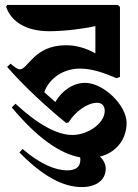

<svg xmlns="http://www.w3.org/2000/svg" viewBox="-20 -674 560 781"><path d="M249 -174 259 -176C285 -220 336 -256 375 -256C394 -256 406 -244 406 -223C406 -174 340 -125 274 -125C212 -125 134 -168 43 -252L28 -237C130 -115 222 -49 306 -34L307 -26C307 7 287 19 252 19C210 19 145 -4 72 -68L59 -54C152 41 235 87 313 87C368 87 410 61 410 12C410 -5 402 -22 387 -37C451 -53 495 -106 495 -174C495 -246 401 -337 326 -337C279 -337 233 -307 205 -259L160 -299C180 -355 237 -395 305 -395C355 -395 405 -377 454 -356L468 -361V-646L459 -654H9L5 -646C26 -585 87 -547 181 -547C241 -547 322 -557 368 -568V-457C329 -479 288 -490 249 -490C118 -490 94 -392 61 -392C52 -392 40 -400 23 -415L9 -402C75 -326 164 -243 249 -174Z"/></svg>

Font: Nithya Ranjana DU
Style: Regular
Weight: 400
Designer: Designed by Tathagata Biswas and Noopur Datye with help from Ananda Maharjan, Callijatra
Foundry: Ek Type
Version: Version 1.000;Glyphs 3.2.3 (3260)